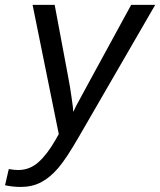

<svg xmlns="http://www.w3.org/2000/svg" viewBox="-77 -548 647 776"><path d="M7.8 207.5Q-26.4 207.5 -56.6 200.7L-41.5 135.3Q-18.1 139.2 -3.9 139.2Q42.5 139.2 77.9 107.9Q113.3 76.7 147.5 17.1L160.6 -5.9L54.7 -528.3H144L198.7 -236.3Q202.6 -216.8 206.1 -195.1Q209.5 -173.3 212.4 -153.1Q215.3 -132.8 217.3 -117.7Q219.2 -102.5 219.2 -95.7Q221.7 -101.1 224.9 -107.7Q228 -114.3 231.9 -122.1L291.5 -231.9L453.1 -528.3H550.3L244.6 0Q189.9 95.2 157.7 131.8Q125 169.9 88.9 188.7Q52.7 207.5 7.8 207.5Z"/></svg>

Font: Arimo
Style: Italic
Weight: 400
Italic angle: -12°
Designer: Steve Matteson
Foundry: Monotype Imaging Inc.
Version: Version 1.33